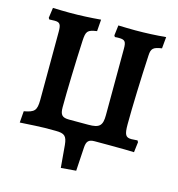

<svg xmlns="http://www.w3.org/2000/svg" viewBox="-120 -753 969 1046"><g transform="rotate(15 364.0 -230.5)"><path d="M649 -63C616 -63 608 -77 608 -136C608 -229 614 -402 621 -529C623 -567 634 -577 682 -584L688 -649C634 -644 577 -641 515 -641C485 -641 453 -642 420 -643L413 -585L418 -577C427 -578 435 -578 441 -578C476 -578 482 -567 482 -528L481 -154C481 -94 465 -78 402 -78H294C254 -78 242 -91 242 -134C242 -220 247 -391 253 -511C256 -567 263 -575 316 -583L321 -649C263 -644 206 -641 145 -641C115 -641 84 -642 51 -643L43 -585L48 -577C61 -577 72 -578 78 -578C108 -578 115 -567 115 -526L114 -139C113 -81 102 -69 43 -58L38 7C106 3 155 0 178 0H238C289 0 302 12 307 61L318 188L403 181L411 50C413 12 425 0 459 0H544C618 0 650 1 681 2L688 -56L683 -65C670 -64 657 -63 649 -63Z"/></g></svg>

Font: Alegreya SC
Style: Bold
Weight: 700
Designer: Juan Pablo del Peral
Foundry: Huerta Tipografica
Version: Version 2.007;PS 002.007;hotconv 1.0.88;makeotf.lib2.5.64775